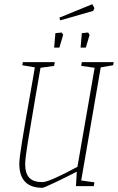

<svg xmlns="http://www.w3.org/2000/svg" viewBox="-20 -887 562 915"><path d="M460 -566 367 -27 430 -18 427 0H342L346 -69Q298 -44 243.5 -18Q189 8 182 8Q72 8 72 -107Q72 -132 86 -218Q100 -304 136 -507L146 -566L86 -576L89 -591H241L238 -573L173 -564L151 -437Q125 -285 112.5 -208.5Q100 -132 100 -105Q100 -61 119.5 -40Q139 -19 182 -19Q214 -19 349 -92L431 -564L367 -573L370 -591H522L519 -576ZM244 -729 274 -732 281 -721 263 -660H238ZM370 -729 400 -732 407 -721 389 -660H364ZM263 -803 420 -867 430 -848 424 -835 267 -790Z"/></svg>

Font: Grenze Thin
Style: Italic
Weight: 250
Italic angle: -10°
Designer: Renata Polastri
Foundry: Omnibus-Type
Version: Version 1.002; ttfautohint (v1.8)